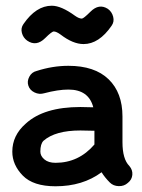

<svg xmlns="http://www.w3.org/2000/svg" viewBox="-20 -641 496 671"><path d="M174 10Q96 10 59.5 -27.5Q23 -65 23 -111Q23 -168 70 -209Q133 -267 261 -267Q268 -267 283 -266.5Q298 -266 306 -266Q290 -328 219 -328Q183 -328 134 -315Q117 -310 100.5 -318Q84 -326 79 -342Q74 -357 82.5 -373Q91 -389 108 -393Q164 -411 219 -411Q311 -411 359.5 -364Q408 -317 408 -234V-144Q408 -85 432 -61Q444 -47 442.5 -30Q441 -13 427 -2Q414 10 395 9.5Q376 9 364 -3Q346 -21 335 -39Q269 10 174 10ZM272 -487Q235 -487 192 -520Q177 -531 168 -531Q161 -531 138 -508Q107 -477 75 -499Q61 -509 56.5 -526Q52 -543 62 -557Q106 -621 161 -621Q194 -621 242 -586Q256 -576 266 -576Q272 -576 296 -600Q326 -630 357 -610Q371 -600 375.5 -582.5Q380 -565 370 -551Q326 -487 272 -487ZM310 -136V-184Q301 -184 285 -184.5Q269 -185 261 -185Q173 -185 132 -149Q121 -138 121 -111Q121 -96 135 -84Q149 -72 174 -72Q255 -72 310 -136Z"/></svg>

Font: Hoogli
Style: Bold
Weight: 700
Designer: Anand Singh Naorem
Foundry: Brand New Type
Version: Version 1.00 b007